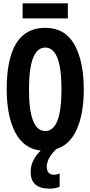

<svg xmlns="http://www.w3.org/2000/svg" viewBox="-20 -892 540 1146"><path d="M385 -782V-872H115V-782ZM275 234Q314 234 336 222V143Q320 151 303 151Q259 151 259 102Q259 83 270 58Q281 33 314 0L312 -1Q397 -26 438.5 -120.5Q480 -215 480 -358Q480 -528 423.5 -627Q367 -726 250 -726Q20 -726 20 -359Q20 -202 70 -103.5Q120 -5 223 7Q163 65 163 134Q163 234 275 234ZM153 -358Q153 -608 250 -608Q347 -608 347 -358Q347 -110 250 -110Q153 -110 153 -358Z"/></svg>

Font: Noto Sans Mono UI Condensed
Style: Bold
Weight: 700
Width: 3
Designer: Monotype Design team
Foundry: Monotype Imaging Inc.
Version: 1.000